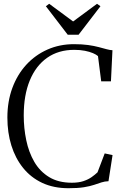

<svg xmlns="http://www.w3.org/2000/svg" viewBox="-20 -985 661 1015"><path d="M342 10Q263.5 10 203.2 -18.2Q143 -46.5 102 -97.5Q61 -148.5 40 -216.2Q19 -284 19 -363.5Q19 -448.5 45.2 -519.8Q71.5 -591 119 -642.8Q166.5 -694.5 230.8 -723Q295 -751.5 371 -751.5Q413.5 -751.5 445.8 -747Q478 -742.5 502 -736Q526 -729.5 543.8 -724.8Q561.5 -720 574.5 -719.5L566.5 -555H515L498 -688.5Q489 -696.5 471.5 -704Q454 -711.5 429 -716.5Q404 -721.5 372.5 -721.5Q289 -721.5 229.2 -679.5Q169.5 -637.5 137.5 -559.8Q105.5 -482 105.5 -375Q105.5 -307.5 118.8 -243.8Q132 -180 161.5 -129.2Q191 -78.5 239.8 -48.8Q288.5 -19 360 -19Q395.5 -19 421 -27.5Q446.5 -36 464.5 -48.8Q482.5 -61.5 495.5 -74L533.5 -174L575 -165L553.5 -27Q534 -26.5 516.5 -20.8Q499 -15 477.5 -7.8Q456 -0.5 423.5 4.8Q391 10 342 10ZM338 -801.5 222.5 -952 240 -965 366.5 -871.5 493 -965 511 -952 395.5 -801.5Z"/></svg>

Font: Merriweather 120pt Light
Style: Regular
Weight: 300
Version: Version 2.100